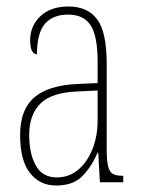

<svg xmlns="http://www.w3.org/2000/svg" viewBox="-20 -562 440 592"><path d="M153 10Q103 10 72.5 -28.5Q42 -67 42 -146Q42 -224 85.5 -261.5Q129 -299 218 -303L281 -306V-371Q281 -451 259.5 -484Q238 -517 190 -517Q143 -517 118.5 -488.5Q94 -460 94 -395Q73 -395 73 -438Q73 -482 104.5 -512Q136 -542 191 -542Q250 -542 279.5 -502.5Q309 -463 309 -366V-103Q309 -66 313.5 -48.5Q318 -31 328.5 -25.5Q339 -20 358 -20H360V0H288L283 -91H281Q262 -48 234 -19Q206 10 153 10ZM155 -15Q193 -15 221 -38.5Q249 -62 265 -102Q281 -142 281 -191V-283L219 -280Q139 -277 104.5 -242.5Q70 -208 70 -146Q70 -88 90.5 -51.5Q111 -15 155 -15Z"/></svg>

Font: Noto Serif Georgian ExtraCondensed Thin
Style: Regular
Weight: 100
Width: 2
Designer: Monotype Design Team, Akaki Razmadze
Foundry: Google LLC
Version: Version 2.003; ttfautohint (v1.8.4.7-5d5b)